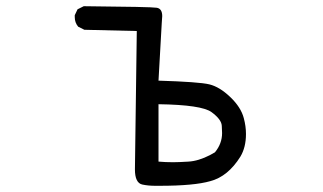

<svg xmlns="http://www.w3.org/2000/svg" viewBox="-20 -595 1040 619"><path d="M495 4H480Q458 4 439 0Q415 -5 415 -49L421 -495L252 -499L232 -509Q221 -522 221 -540V-546L230 -565L250 -575Q468 -573 485.5 -570Q503 -567 503 -543Q503 -539 501.5 -521Q500 -503 491 -335Q622 -331 655 -323Q688 -315 722.5 -282Q757 -249 766 -214Q773 -188 773 -163Q773 -120 755 -90Q715 -26 658 -11Q606 4 495 4ZM538 -72Q556 -72 588 -74Q620 -76 657 -95L673 -104Q696 -132 696 -166Q696 -169 695 -189.5Q694 -210 662 -233.5Q630 -257 491 -259V-74Q513 -72 538 -72Z"/></svg>

Font: Xiaolai SC
Style: Regular
Weight: 400
Designer: Nozomi Seto 瀬戸のぞみ
Version: Version 3.11;December 4, 2020;FontCreator 13.0.0.2613 64-bit